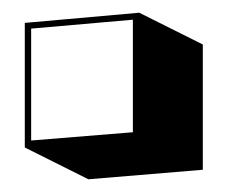

<svg xmlns="http://www.w3.org/2000/svg" viewBox="-20 -217 360 302"><path d="M19 15V-181L199 -197L299 -147V50L119 65ZM29 -172V4L189 -9V-186Z"/></svg>

Font: Rampart One
Style: Regular
Weight: 400
Designer: Fontworks Inc.
Foundry: Fontworks Inc.
Version: Version 1.100